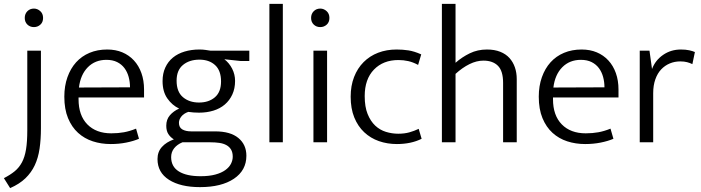

<svg xmlns="http://www.w3.org/2000/svg" viewBox="-57 -730 3595 985"><path d="M83 -470H153V-72Q153 -15 146 32.5Q139 80 121.5 117.5Q104 155 73.5 184.5Q43 214 -5 235L-37 184Q-4 167 18.5 148.5Q41 130 55.5 103Q70 76 76.5 36.5Q83 -3 83 -62ZM117 -591Q97 -591 83.5 -604Q70 -617 70 -638Q70 -659 83.5 -672.5Q97 -686 117 -686Q135 -686 149.5 -673Q164 -660 164 -638Q164 -616 150 -603.5Q136 -591 117 -591Z M682 -230H346V-221Q346 -138 391 -92Q436 -46 514 -46Q549 -46 579 -51.5Q609 -57 641 -70L656 -18Q628 -6 590.5 1.5Q553 9 511 9Q462 9 419 -5Q376 -19 343.5 -48.5Q311 -78 292 -124Q273 -170 273 -234Q273 -289 289 -334Q305 -379 333.5 -410.5Q362 -442 402.5 -459Q443 -476 493 -476Q536 -476 570.5 -461.5Q605 -447 630 -420Q655 -393 668.5 -355Q682 -317 682 -271ZM610 -282Q610 -310 603 -335.5Q596 -361 581.5 -380.5Q567 -400 544 -411.5Q521 -423 489 -423Q431 -423 393.5 -385Q356 -347 348 -281Z M777 -314Q777 -353 791 -383.5Q805 -414 830 -434.5Q855 -455 890 -465.5Q925 -476 966 -476Q983 -476 996.5 -474Q1010 -472 1023 -470H1222V-417H1178L1094 -426Q1119 -407 1134 -377.5Q1149 -348 1149 -315Q1149 -276 1135 -245.5Q1121 -215 1096.5 -194Q1072 -173 1038 -162.5Q1004 -152 964 -152Q950 -152 936.5 -153Q923 -154 909 -156Q886 -148 873.5 -132.5Q861 -117 861 -100Q861 -76 878.5 -66Q896 -56 924 -56H1047Q1125 -56 1166 -22Q1207 12 1207 69Q1207 144 1143 187Q1079 230 969 230Q869 230 810 192.5Q751 155 751 86Q751 49 773.5 24Q796 -1 835 -15Q817 -26 806.5 -42.5Q796 -59 796 -85Q796 -117 814.5 -138.5Q833 -160 862 -173Q826 -190 801.5 -225Q777 -260 777 -314ZM879 0Q852 11 836.5 30.5Q821 50 821 76Q821 125 860.5 149.5Q900 174 972 174Q1016 174 1047.5 165.5Q1079 157 1099 142.5Q1119 128 1128 110Q1137 92 1137 74Q1137 52 1128.5 37.5Q1120 23 1104.5 14.5Q1089 6 1068 3Q1047 0 1022 0ZM1077 -312Q1077 -368 1046.5 -396Q1016 -424 966 -424Q915 -424 882 -397Q849 -370 849 -316Q849 -259 881.5 -231.5Q914 -204 964 -204Q1014 -204 1045.5 -231Q1077 -258 1077 -312Z M1325 0V-710H1394V0Z M1551 0V-470H1621V0ZM1586 -591Q1566 -591 1552.5 -604Q1539 -617 1539 -638Q1539 -659 1552.5 -672.5Q1566 -686 1586 -686Q1604 -686 1618.5 -673Q1633 -660 1633 -638Q1633 -616 1619 -603.5Q1605 -591 1586 -591Z M1986 -44Q2018 -44 2043 -51Q2068 -58 2091 -69L2106 -18Q2052 9 1979 9Q1930 9 1887 -6Q1844 -21 1811.5 -51.5Q1779 -82 1760.5 -127.5Q1742 -173 1742 -234Q1742 -290 1759.5 -335Q1777 -380 1808.5 -411.5Q1840 -443 1883 -459.5Q1926 -476 1978 -476Q2009 -476 2038.5 -471.5Q2068 -467 2104 -451L2088 -397Q2062 -411 2037.5 -416.5Q2013 -422 1987 -422Q1909 -422 1861.5 -373Q1814 -324 1814 -237Q1814 -182 1829 -145Q1844 -108 1868 -85.5Q1892 -63 1923 -53.5Q1954 -44 1986 -44Z M2280 0H2210V-710H2280V-408Q2313 -437 2353 -456.5Q2393 -476 2441 -476Q2480 -476 2509 -464.5Q2538 -453 2556.5 -432.5Q2575 -412 2584.5 -384.5Q2594 -357 2594 -324V0H2524V-305Q2524 -366 2497.5 -392.5Q2471 -419 2423 -419Q2388 -419 2351.5 -401Q2315 -383 2280 -351Z M3116 -230H2780V-221Q2780 -138 2825 -92Q2870 -46 2948 -46Q2983 -46 3013 -51.5Q3043 -57 3075 -70L3090 -18Q3062 -6 3024.5 1.5Q2987 9 2945 9Q2896 9 2853 -5Q2810 -19 2777.5 -48.5Q2745 -78 2726 -124Q2707 -170 2707 -234Q2707 -289 2723 -334Q2739 -379 2767.5 -410.5Q2796 -442 2836.5 -459Q2877 -476 2927 -476Q2970 -476 3004.5 -461.5Q3039 -447 3064 -420Q3089 -393 3102.5 -355Q3116 -317 3116 -271ZM3044 -282Q3044 -310 3037 -335.5Q3030 -361 3015.5 -380.5Q3001 -400 2978 -411.5Q2955 -423 2923 -423Q2865 -423 2827.5 -385Q2790 -347 2782 -281Z M3225 0V-470H3275L3288 -376Q3305 -421 3345 -448.5Q3385 -476 3436 -476Q3461 -476 3479 -472Q3497 -468 3508 -463L3495 -401Q3483 -407 3468 -411Q3453 -415 3433 -415Q3404 -415 3379 -404.5Q3354 -394 3335 -374Q3316 -354 3305 -323Q3294 -292 3294 -252V0Z"/></svg>

Font: Mukta Mahee Light
Style: Regular
Weight: 300
Designer: Shuchita Grover, Noopur Datye, Girish Dalvi, Yashodeep Gholap
Foundry: Ek Type
Version: Version 2.538;PS 1.000;hotconv 16.6.51;makeotf.lib2.5.65220;